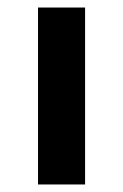

<svg xmlns="http://www.w3.org/2000/svg" viewBox="-20 -490 327 510"><path d="M206 -470V0H81V-470Z"/></svg>

Font: Kreadon
Style: Bold
Weight: 700
Designer: Reiya WATANABE
Foundry: StudioGnu
Version: Version 1.003; ttfautohint (v1.8.4.7-5d5b);gftools[0.9.32]